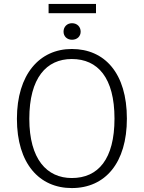

<svg xmlns="http://www.w3.org/2000/svg" viewBox="-20 -945 731 976"><path d="M468 -878V-925H227V-878ZM346 -827C320 -827 303 -808 303 -784C303 -761 320 -743 346 -743C373 -743 390 -761 390 -784C390 -808 373 -827 346 -827ZM345 -696C181 -696 66 -567 66 -341C66 -113 180 11 345 11C515 11 625 -117 625 -342C625 -573 512 -696 345 -696ZM345 -645C477 -645 562 -550 562 -342C562 -136 479 -40 345 -40C218 -40 129 -136 129 -341C129 -549 216 -645 345 -645Z"/></svg>

Font: FiraGO Light
Style: Regular
Weight: 300
Designer: bBox Type
Foundry: bBox Type GmbH
Version: Version 1.001;PS 001.001;hotconv 1.0.88;makeotf.lib2.5.64775